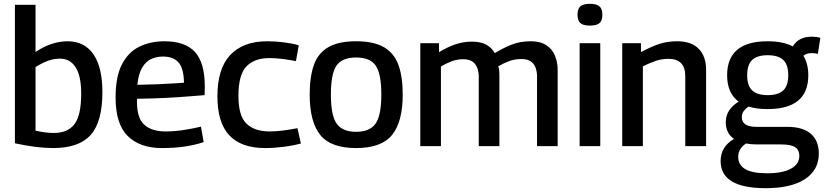

<svg xmlns="http://www.w3.org/2000/svg" viewBox="-20 -765 4324 1005"><path d="M58 -15V-740H166V-493Q250 -549 334 -549Q422 -549 469 -481Q516 -413 516 -283Q516 -127 454.5 -58.5Q393 10 258 10Q173 10 58 -15ZM166 -81Q220 -69 261 -69Q335 -69 370 -115.5Q405 -162 405 -275Q405 -367 376 -412.5Q347 -458 294 -458Q263 -458 233 -447.5Q203 -437 166 -414Z M828 10Q712 10 648.5 -53Q585 -116 585 -255Q585 -364 618.5 -428.5Q652 -493 710 -521Q768 -549 841 -549Q949 -549 1000.5 -493Q1052 -437 1052 -311Q1052 -304 1051.5 -291Q1051 -278 1051 -267Q1021 -265 968 -260.5Q915 -256 845.5 -252.5Q776 -249 698 -248Q697 -243 697 -239Q697 -235 697 -230Q697 -147 735.5 -112Q774 -77 847 -77Q893 -77 941.5 -84.5Q990 -92 1032 -102L1046 -21Q1001 -6 946.5 2Q892 10 828 10ZM699 -321Q754 -322 804 -324Q854 -326 890.5 -328.5Q927 -331 943 -332Q942 -406 915 -437.5Q888 -469 833 -469Q802 -469 773.5 -457Q745 -445 725 -412.5Q705 -380 699 -321Z M1118 -261Q1118 -406 1185.5 -477.5Q1253 -549 1379 -549Q1420 -549 1465 -543.5Q1510 -538 1544 -528L1529 -445Q1495 -452 1458 -456.5Q1421 -461 1390 -461Q1312 -461 1270 -417.5Q1228 -374 1228 -263Q1228 -158 1270.5 -117.5Q1313 -77 1391 -77Q1425 -77 1463 -82Q1501 -87 1537 -94L1555 -14Q1516 -3 1465 3.5Q1414 10 1368 10Q1243 10 1180.5 -56.5Q1118 -123 1118 -261Z M1601 -270Q1601 -363 1623 -425Q1645 -487 1698.5 -518Q1752 -549 1844 -549Q1936 -549 1989.5 -518Q2043 -487 2065.5 -425Q2088 -363 2088 -270Q2088 -128 2032.5 -59Q1977 10 1844 10Q1711 10 1656 -59Q1601 -128 1601 -270ZM1712 -270Q1712 -160 1742.5 -117.5Q1773 -75 1844 -75Q1915 -75 1945.5 -117.5Q1976 -160 1976 -270Q1976 -378 1947 -421Q1918 -464 1844 -464Q1770 -464 1741 -421Q1712 -378 1712 -270Z M2180 0V-539H2278V-492Q2321 -518 2362.5 -532.5Q2404 -547 2451 -547Q2497 -547 2525.5 -531Q2554 -515 2570 -487Q2612 -513 2657 -531Q2702 -549 2758 -549Q2808 -549 2839.5 -528.5Q2871 -508 2885 -473.5Q2899 -439 2899 -399V0H2791V-366Q2791 -388 2784 -409Q2777 -430 2759.5 -443Q2742 -456 2709 -456Q2673 -456 2642.5 -444Q2612 -432 2588 -418Q2592 -407 2593 -395.5Q2594 -384 2594 -373V0H2486V-365Q2486 -387 2479 -407.5Q2472 -428 2454.5 -441.5Q2437 -455 2404 -455Q2373 -455 2345 -444.5Q2317 -434 2288 -417V0Z M3068 -631Q3033 -631 3018 -644Q3003 -657 3003 -688Q3003 -718 3017.5 -731.5Q3032 -745 3068 -745Q3103 -745 3118 -731.5Q3133 -718 3133 -688Q3133 -657 3118 -644Q3103 -631 3068 -631ZM3014 0V-539H3122V0Z M3237 0V-539H3335V-492Q3384 -519 3428 -534Q3472 -549 3524 -549Q3599 -549 3637.5 -509.5Q3676 -470 3676 -399V0H3567V-366Q3567 -457 3479 -457Q3443 -457 3411.5 -446Q3380 -435 3345 -418V0Z M3998 -194Q3941 -194 3898 -207Q3882 -196 3872.5 -183Q3863 -170 3863 -152Q3863 -101 3939 -101H4101Q4183 -101 4224.5 -64.5Q4266 -28 4266 39Q4266 125 4193.5 172.5Q4121 220 3988 220Q3752 220 3752 78Q3752 3 3822 -38Q3779 -68 3779 -124Q3779 -160 3796.5 -186.5Q3814 -213 3846 -233Q3786 -278 3786 -371Q3786 -549 3998 -549Q4079 -549 4130 -522Q4159 -573 4230 -573Q4253 -573 4274 -567L4261 -483Q4254 -485 4245.5 -486Q4237 -487 4228 -487Q4202 -487 4185 -473Q4211 -432 4211 -371Q4211 -194 3998 -194ZM3998 -267Q4053 -267 4079.5 -291.5Q4106 -316 4106 -371Q4106 -427 4079.5 -451.5Q4053 -476 3998 -476Q3944 -476 3917.5 -451.5Q3891 -427 3891 -371Q3891 -316 3917.5 -291.5Q3944 -267 3998 -267ZM3844 56Q3844 98 3880.5 120Q3917 142 3996 142Q4076 142 4120 118Q4164 94 4164 51Q4164 20 4142 5.5Q4120 -9 4068 -9H3942Q3911 -9 3885 -14Q3844 13 3844 56Z"/></svg>

Font: Georama Medium
Style: Regular
Weight: 500
Designer: Jean-Baptiste Levee
Foundry: Production Type
Version: Version 1.000